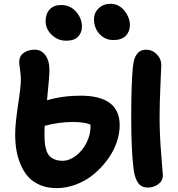

<svg xmlns="http://www.w3.org/2000/svg" viewBox="-20 -992 929 1001"><path d="M570.8 -783.2Q528.3 -783.2 499.3 -814.2Q470.2 -845.2 470.2 -892.1Q470.2 -926.3 494.9 -949.2Q519.5 -972.2 555.2 -972.2Q599.6 -972.2 628.4 -936.5Q657.2 -900.9 657.2 -860.8Q657.2 -828.1 636 -805.7Q614.7 -783.2 570.8 -783.2ZM325.2 -779.8Q281.2 -779.8 249.5 -810.5Q217.8 -841.3 217.8 -881.8Q217.8 -920.4 239.3 -943.1Q260.7 -965.8 297.9 -965.8Q346.7 -965.8 377 -930.7Q407.2 -895.5 407.2 -854Q407.2 -821.8 387.2 -800.8Q367.2 -779.8 325.2 -779.8ZM274.9 -11.2Q227.1 -11.2 189.5 -27.1Q151.9 -43 127.9 -69.3Q104 -95.7 88.1 -132.6Q72.3 -169.4 65.7 -209Q59.1 -248.5 59.1 -293Q59.1 -345.2 74 -443.6Q88.9 -542 88.9 -579.1Q88.9 -596.2 84.5 -628.4Q80.1 -660.6 80.1 -668Q80.1 -700.2 103.8 -716.6Q127.4 -732.9 161.1 -732.9Q196.3 -732.9 217 -703.6Q237.8 -674.3 237.8 -627.9Q237.8 -595.2 225.1 -469.2Q306.6 -493.2 399.9 -493.2Q604 -493.2 604 -338.9Q604 -294.4 587.4 -247.6Q570.8 -200.7 539.8 -158.9Q508.8 -117.2 468.8 -83.7Q428.7 -50.3 377.9 -30.8Q327.1 -11.2 274.9 -11.2ZM751 -14.2Q716.3 -14.2 699.5 -39.1Q682.6 -64 676.8 -107.9Q664.1 -205.6 664.1 -380.9Q664.1 -555.7 672.9 -643.1Q681.2 -732.9 741.2 -732.9Q773.9 -732.9 797.4 -709Q820.8 -685.1 820.8 -650.9Q820.8 -643.6 816.4 -547.4Q812 -451.2 812 -380.9Q812 -289.1 820.6 -186.8Q829.1 -84.5 829.1 -77.1Q829.1 -49.3 805.2 -31.7Q781.2 -14.2 751 -14.2ZM211.9 -295.9Q211.9 -269.5 213.4 -251Q214.8 -232.4 220.5 -212.6Q226.1 -192.9 236.1 -180.9Q246.1 -168.9 263.7 -161.4Q281.2 -153.8 306.2 -153.8Q341.8 -153.8 376 -179.9Q410.2 -206.1 431.2 -247.8Q452.1 -289.6 452.1 -333Q452.1 -339.8 451.2 -342.8Q418 -356 359.9 -356Q286.1 -356 212.9 -335.9Q212.9 -329.1 212.4 -315.9Q211.9 -302.7 211.9 -295.9Z"/></svg>

Font: Shantell Sans Bouncy
Style: Bold
Weight: 700
Designer: Stephen Nixon, Anya Danilova, Shantell Martin
Foundry: Arrow Type
Version: Version 1.006;[9816181b4]